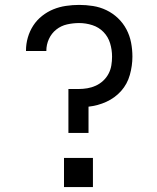

<svg xmlns="http://www.w3.org/2000/svg" viewBox="-20 -763 640 783"><path d="M259 -221V-400H300Q318 -400 336 -403Q354 -406 370.5 -413.5Q387 -421 400.5 -433.5Q414 -446 422.5 -462Q431 -478 434 -496Q437 -514 437 -532Q437 -560 429 -586.5Q421 -613 402 -632.5Q383 -652 356.5 -660.5Q330 -669 303 -669Q278 -669 253.5 -663.5Q229 -658 209.5 -642.5Q190 -627 179.5 -604Q169 -581 169 -556V-555H86V-557Q86 -584 93.5 -610Q101 -636 115.5 -658.5Q130 -681 151.5 -698Q173 -715 197.5 -725Q222 -735 249 -739Q276 -743 303 -743Q331 -743 359.5 -738.5Q388 -734 414 -721.5Q440 -709 461 -689Q482 -669 495.5 -643.5Q509 -618 514.5 -589.5Q520 -561 520 -532Q520 -495 509.5 -457.5Q499 -420 474 -392Q449 -364 414 -348Q379 -332 341 -328V-221ZM241 0V-119H359V0Z"/></svg>

Font: Nova Nerd Font
Style: Regular
Weight: 400
Designer: Belleve Invis
Foundry: Belleve Invis
Version: Version 24.1.4; ttfautohint (v1.8.4);Nerd Fonts 3.1.1